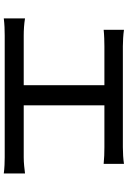

<svg xmlns="http://www.w3.org/2000/svg" viewBox="154 -876 691 1040"><g transform="rotate(90 500.0 -356.5)"><path d="M80 -146V-31C112 -35 144 -36 173 -36H833C854 -36 893 -35 920 -31V-146C894 -143 865 -139 833 -139H551V-576H778C807 -576 840 -575 868 -572V-682C841 -678 809 -676 778 -676H231C208 -676 168 -678 142 -682V-572C168 -575 209 -576 231 -576H442V-139H173C144 -139 110 -141 80 -146Z"/></g></svg>

Font: Noto Sans CJK TC Medium
Style: Regular
Weight: 500
Designer: Ryoko NISHIZUKA 西塚涼子 (kana, bopomofo & ideographs); Paul D. Hunt (Latin, Greek & Cyrillic); Sandoll Communications 산돌커뮤니
Foundry: Adobe
Version: Version 2.004;hotconv 1.0.118;makeotfexe 2.5.65603